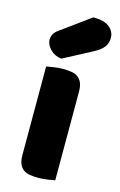

<svg xmlns="http://www.w3.org/2000/svg" viewBox="-117 -795 534 853"><g transform="rotate(15 150.5 -368.0)"><path d="M202 -744Q254 -744 277.5 -724Q301 -704 301 -676Q301 -650 287 -632.5Q273 -615 241 -598L112 -530Q82 -533 61 -554Q40 -575 40 -599Q40 -611 46 -623Q52 -635 66 -645ZM226 -1Q215 1 193.5 4.5Q172 8 150 8Q128 8 110.5 5Q93 2 81 -7Q69 -16 62.5 -31.5Q56 -47 56 -72V-479Q67 -481 88.5 -484.5Q110 -488 132 -488Q154 -488 171.5 -485Q189 -482 201 -473Q213 -464 219.5 -448.5Q226 -433 226 -408Z"/></g></svg>

Font: Baloo Tammudu
Style: Regular
Weight: 400
Designer: Omkar Shende and Ek Type
Foundry: Ek Type
Version: Version 1.007;PS 1.000;hotconv 1.0.88;makeotf.lib2.5.647800